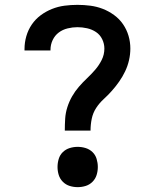

<svg xmlns="http://www.w3.org/2000/svg" viewBox="-20 -763 640 791"><path d="M247 -225Q247 -250 248.5 -274Q250 -298 257.5 -321.5Q265 -345 277 -366Q289 -387 305 -405.5Q321 -424 338.5 -440.5Q356 -457 372 -475.5Q388 -494 399 -516Q410 -538 410 -563Q410 -583 401 -601.5Q392 -620 375.5 -631Q359 -642 339 -646.5Q319 -651 299 -651Q279 -651 258.5 -646Q238 -641 222 -629Q206 -617 197 -598Q188 -579 188 -558Q188 -558 188 -557Q188 -556 188 -555H81Q81 -557 81 -558.5Q81 -560 81 -561Q81 -588 88.5 -614Q96 -640 111 -662Q126 -684 147.5 -700Q169 -716 194 -726Q219 -736 245.5 -739.5Q272 -743 299 -743Q326 -743 352.5 -739.5Q379 -736 403.5 -726.5Q428 -717 450 -701Q472 -685 487 -663Q502 -641 509.5 -615.5Q517 -590 517 -563Q517 -539 511.5 -515Q506 -491 495.5 -469Q485 -447 471 -427Q457 -407 441 -389Q425 -371 407 -354.5Q389 -338 376 -318Q363 -298 358 -274Q353 -250 353 -225ZM300 8Q283 8 267 3Q251 -2 239 -14Q227 -26 222 -42Q217 -58 217 -75Q217 -92 222 -108.5Q227 -125 239 -136.5Q251 -148 267 -153Q283 -158 300 -158Q317 -158 333 -153Q349 -148 361 -136.5Q373 -125 378 -108.5Q383 -92 383 -75Q383 -58 378 -42Q373 -26 361 -14Q349 -2 333 3Q317 8 300 8Z"/></svg>

Font: Iosevka Custom SmBdEx
Style: Regular
Weight: 600
Width: 7
Monospace: yes
Designer: Belleve Invis
Foundry: Belleve Invis
Version: Version 11.2.4; ttfautohint (v1.8.4)